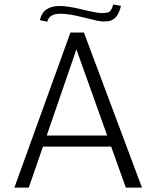

<svg xmlns="http://www.w3.org/2000/svg" viewBox="-20 -847 726 867"><path d="M482 -185H174L110 0H45L298 -700H359L621 0H548ZM191 -235H464L325 -624ZM254 -785Q201 -785 194 -749L160 -756Q174 -820 249 -820Q286 -820 352 -804Q418 -788 438 -788Q458 -788 468 -791Q484 -796 491 -827L526 -820Q512 -757 468 -751Q460 -750 444 -750Q428 -750 360 -767.5Q292 -785 254 -785Z"/></svg>

Font: Antic
Style: Regular
Weight: 400
Designer: Santiago Orozco
Foundry: Typemade
Version: Version 1.0012